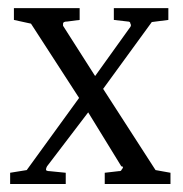

<svg xmlns="http://www.w3.org/2000/svg" viewBox="-20 -459 457 479"><path d="M241.3 -28 276 -32Q282.7 -32 282.7 -34.7Q290.7 -44 282.7 -44L200 -178.7L97.3 -44Q94.7 -40 94.7 -34.7Q97.3 -32 104 -32L144 -28V0H5.3V-28L46.7 -34.7L177.3 -214.7L57.3 -400L14.7 -409.3V-438.7H178.7V-409.3L148 -405.3Q137.3 -405.3 137.3 -400V-394.7L217.3 -269.3L305.3 -392Q308 -396 305.3 -400Q305.3 -405.3 298.7 -405.3L264 -409.3V-438.7H400V-409.3L358.7 -404L237.3 -237.3L368 -34.7L405.3 -28V0H241.3Z"/></svg>

Font: Peddana
Style: Regular
Weight: 400
Designer: Appaji Ambarisha Darbha
Foundry: Appaji Ambarisha Darbha
Version: Version 1.0.4; ttfautohint (v1.2.25-373a) -l 7 -r 28 -G 50 -